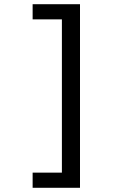

<svg xmlns="http://www.w3.org/2000/svg" viewBox="-20 -734 640 912"><path d="M360 -714V158H135V86H274V-642H135V-714Z"/></svg>

Font: Noto Sans Mono
Style: Regular
Weight: 400
Designer: Monotype Design Team
Foundry: Monotype Imaging Inc.
Version: Version 2.014